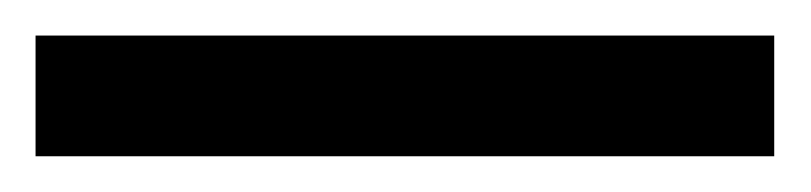

<svg xmlns="http://www.w3.org/2000/svg" viewBox="-22 70 456 108"><path d="M413.5 157.9H-2V90H413.5Z"/></svg>

Font: Noto Sans Hebrew
Style: Regular
Weight: 400
Designer: Monotype Design Team
Foundry: Monotype Imaging Inc.
Version: Version 2.003;January 10, 2023;FontCreator 14.0.0.2877 64-bi